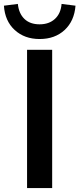

<svg xmlns="http://www.w3.org/2000/svg" viewBox="-61 -959 405 979"><path d="M77 0V-705H205V0ZM141 -760Q64 -760 14 -806Q-36 -852 -41 -930L30 -939Q35 -890 63.5 -862.5Q92 -835 141 -835Q189 -835 219 -862.5Q249 -890 253 -939L324 -930Q318 -852 268.5 -806Q219 -760 141 -760Z"/></svg>

Font: NunitoSans3
Style: Bold
Weight: 700
Designer: Vernon Adams
Foundry: Vernon Adams
Version: Version 3.101;gftools[0.9.27]